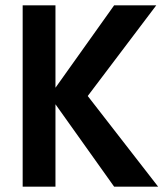

<svg xmlns="http://www.w3.org/2000/svg" viewBox="-20 -700 619 720"><path d="M65 -680H188V-371L408 -680H566L309 -340L573 0H408L188 -309V0H65Z"/></svg>

Font: Teachers SemiBold
Style: Regular
Weight: 600
Designer: Alfredo Marco Pradil & Chank Diesel
Version: Version 0.009